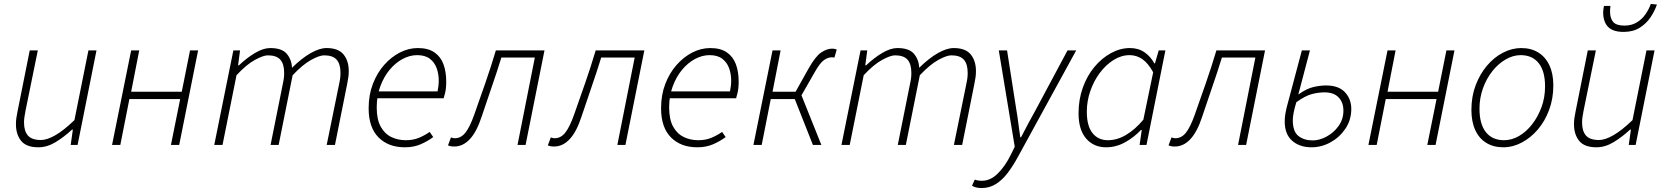

<svg xmlns="http://www.w3.org/2000/svg" viewBox="-20 -736 8461 975"><path d="M175 12Q114 12 87.5 -20.5Q61 -53 61 -105Q61 -123 63 -136Q65 -149 69 -170L131 -480H172L110 -176Q106 -155 104 -141.5Q102 -128 102 -114Q102 -70 122 -47.5Q142 -25 188 -25Q219 -25 261.5 -49.5Q304 -74 358 -126L429 -480H470L374 0H339L350 -78H346Q305 -40 262 -14Q219 12 175 12Z M549 0 646 -480H687L646 -270H903L945 -480H986L890 0H848L895 -233H637L591 0Z M1068 0 1165 -480H1199L1189 -404H1193Q1233 -442 1275 -467Q1317 -492 1352 -492Q1412 -492 1436.5 -462.5Q1461 -433 1463 -392Q1513 -441 1558 -466.5Q1603 -492 1638 -492Q1698 -492 1724.5 -459.5Q1751 -427 1751 -375Q1751 -357 1749 -344Q1747 -331 1743 -310L1681 0H1639L1701 -304Q1706 -327 1707.5 -339.5Q1709 -352 1709 -366Q1709 -411 1689.5 -433Q1670 -455 1626 -455Q1602 -455 1559.5 -431.5Q1517 -408 1466 -354L1395 0H1354L1415 -304Q1420 -327 1421.5 -339.5Q1423 -352 1423 -366Q1423 -411 1403.5 -433Q1384 -455 1340 -455Q1317 -455 1274 -431.5Q1231 -408 1181 -354L1110 0Z M2036 12Q1952 12 1902 -38.5Q1852 -89 1852 -186Q1852 -254 1873.5 -310Q1895 -366 1931 -406.5Q1967 -447 2011 -469.5Q2055 -492 2102 -492Q2154 -492 2186 -470Q2218 -448 2232 -409.5Q2246 -371 2246 -322Q2246 -305 2244.5 -289.5Q2243 -274 2239.5 -261Q2236 -248 2233 -237H1885L1892 -272H2202Q2205 -287 2206.5 -300Q2208 -313 2208 -328Q2208 -360 2197.5 -389.5Q2187 -419 2163 -437.5Q2139 -456 2098 -456Q2061 -456 2024.5 -436.5Q1988 -417 1958.5 -381.5Q1929 -346 1911 -297Q1893 -248 1893 -191Q1893 -129 1913.5 -92.5Q1934 -56 1967.5 -40Q2001 -24 2041 -24Q2078 -24 2107 -36Q2136 -48 2162 -66L2180 -40Q2152 -19 2116.5 -3.5Q2081 12 2036 12Z M2287 8Q2276 8 2268.5 6.5Q2261 5 2255 2L2270 -38Q2274 -37 2279 -35.5Q2284 -34 2290 -34Q2321 -34 2343.5 -62.5Q2366 -91 2388 -153Q2417 -235 2445 -315.5Q2473 -396 2498 -480H2745L2649 0H2608L2696 -444H2526Q2503 -369 2477 -294.5Q2451 -220 2426 -144Q2401 -67 2366 -29.5Q2331 8 2287 8Z M2794 8Q2783 8 2775.5 6.5Q2768 5 2762 2L2777 -38Q2781 -37 2786 -35.5Q2791 -34 2797 -34Q2828 -34 2850.5 -62.5Q2873 -91 2895 -153Q2924 -235 2952 -315.5Q2980 -396 3005 -480H3252L3156 0H3115L3203 -444H3033Q3010 -369 2984 -294.5Q2958 -220 2933 -144Q2908 -67 2873 -29.5Q2838 8 2794 8Z M3521 12Q3437 12 3387 -38.5Q3337 -89 3337 -186Q3337 -254 3358.5 -310Q3380 -366 3416 -406.5Q3452 -447 3496 -469.5Q3540 -492 3587 -492Q3639 -492 3671 -470Q3703 -448 3717 -409.5Q3731 -371 3731 -322Q3731 -305 3729.5 -289.5Q3728 -274 3724.5 -261Q3721 -248 3718 -237H3370L3377 -272H3687Q3690 -287 3691.5 -300Q3693 -313 3693 -328Q3693 -360 3682.5 -389.5Q3672 -419 3648 -437.5Q3624 -456 3583 -456Q3546 -456 3509.5 -436.5Q3473 -417 3443.5 -381.5Q3414 -346 3396 -297Q3378 -248 3378 -191Q3378 -129 3398.5 -92.5Q3419 -56 3452.5 -40Q3486 -24 3526 -24Q3563 -24 3592 -36Q3621 -48 3647 -66L3665 -40Q3637 -19 3601.5 -3.5Q3566 12 3521 12Z M3806 0 3903 -480H3944L3903 -270H4020L4086 -388Q4121 -450 4150 -469.5Q4179 -489 4206 -489Q4220 -489 4229 -484L4217 -443Q4213 -445 4210 -445Q4207 -445 4203 -445Q4185 -445 4164.5 -431Q4144 -417 4117 -369L4050 -252L4151 0H4108L4016 -233H3894L3848 0Z M4253 0 4350 -480H4384L4374 -404H4378Q4418 -442 4460 -467Q4502 -492 4537 -492Q4597 -492 4621.5 -462.5Q4646 -433 4648 -392Q4698 -441 4743 -466.5Q4788 -492 4823 -492Q4883 -492 4909.5 -459.5Q4936 -427 4936 -375Q4936 -357 4934 -344Q4932 -331 4928 -310L4866 0H4824L4886 -304Q4891 -327 4892.5 -339.5Q4894 -352 4894 -366Q4894 -411 4874.5 -433Q4855 -455 4811 -455Q4787 -455 4744.5 -431.5Q4702 -408 4651 -354L4580 0H4539L4600 -304Q4605 -327 4606.5 -339.5Q4608 -352 4608 -366Q4608 -411 4588.5 -433Q4569 -455 4525 -455Q4502 -455 4459 -431.5Q4416 -408 4366 -354L4295 0Z M4964 219Q4953 219 4940 216.5Q4927 214 4916 207L4930 176Q4945 182 4966 182Q5009 182 5046 146Q5083 110 5113 50L5133 9L5052 -480H5094L5141 -179Q5147 -145 5151.5 -108.5Q5156 -72 5161 -39H5165Q5183 -74 5202 -109.5Q5221 -145 5240 -179L5401 -480H5445L5150 59Q5124 107 5096.5 143Q5069 179 5036.5 199Q5004 219 4964 219Z M5597 12Q5534 12 5495.5 -32.5Q5457 -77 5457 -161Q5457 -230 5478.5 -290.5Q5500 -351 5537.5 -396Q5575 -441 5622 -466.5Q5669 -492 5718 -492Q5761 -492 5792 -470.5Q5823 -449 5842 -414H5845L5864 -480H5898L5802 0H5767L5778 -76H5774Q5738 -38 5692.5 -13Q5647 12 5597 12ZM5606 -24Q5653 -24 5698.5 -51Q5744 -78 5786 -128L5836 -369Q5810 -416 5780.5 -436Q5751 -456 5717 -456Q5674 -456 5635 -431.5Q5596 -407 5565.5 -366.5Q5535 -326 5517 -274.5Q5499 -223 5499 -169Q5499 -96 5528 -60Q5557 -24 5606 -24Z M5946 8Q5935 8 5927.5 6.5Q5920 5 5914 2L5929 -38Q5933 -37 5938 -35.5Q5943 -34 5949 -34Q5980 -34 6002.5 -62.5Q6025 -91 6047 -153Q6076 -235 6104 -315.5Q6132 -396 6157 -480H6404L6308 0H6267L6355 -444H6185Q6162 -369 6136 -294.5Q6110 -220 6085 -144Q6060 -67 6025 -29.5Q5990 8 5946 8Z M6640 12Q6580 12 6542 -21Q6504 -54 6504 -119Q6504 -139 6507 -157Q6510 -175 6513 -187L6591 -480H6632L6573 -256Q6615 -286 6649.5 -294Q6684 -302 6714 -302Q6778 -302 6810 -267.5Q6842 -233 6842 -183Q6842 -127 6812.5 -83Q6783 -39 6737 -13.5Q6691 12 6640 12ZM6646 -23Q6681 -23 6717.5 -43Q6754 -63 6778 -97Q6802 -131 6802 -174Q6802 -216 6777.5 -241.5Q6753 -267 6706 -267Q6676 -267 6642.5 -258.5Q6609 -250 6563 -217Q6554 -188 6549.5 -165Q6545 -142 6545 -126Q6545 -68 6573.5 -45.5Q6602 -23 6646 -23Z M6929 0 7026 -480H7067L7026 -270H7283L7325 -480H7366L7270 0H7228L7275 -233H7017L6971 0Z M7614 12Q7564 12 7527.5 -10.5Q7491 -33 7471.5 -75.5Q7452 -118 7452 -178Q7452 -246 7473.5 -303Q7495 -360 7531 -402.5Q7567 -445 7612.5 -468.5Q7658 -492 7705 -492Q7755 -492 7791.5 -469.5Q7828 -447 7848 -404.5Q7868 -362 7868 -302Q7868 -235 7846.5 -177.5Q7825 -120 7789 -78Q7753 -36 7707.5 -12Q7662 12 7614 12ZM7618 -24Q7657 -24 7694 -45.5Q7731 -67 7760.5 -105Q7790 -143 7808 -192Q7826 -241 7826 -297Q7826 -375 7793.5 -415.5Q7761 -456 7702 -456Q7664 -456 7626.5 -434.5Q7589 -413 7559 -375.5Q7529 -338 7511 -288.5Q7493 -239 7493 -184Q7493 -106 7525.5 -65Q7558 -24 7618 -24Z M8087 12Q8026 12 7999.5 -20.5Q7973 -53 7973 -105Q7973 -123 7975 -136Q7977 -149 7981 -170L8043 -480H8084L8022 -176Q8018 -155 8016 -141.5Q8014 -128 8014 -114Q8014 -70 8034 -47.5Q8054 -25 8100 -25Q8131 -25 8173.5 -49.5Q8216 -74 8270 -126L8341 -480H8382L8286 0H8251L8262 -78H8258Q8217 -40 8174 -14Q8131 12 8087 12ZM8225 -574Q8170 -574 8145.5 -600Q8121 -626 8121 -674Q8121 -681 8122.5 -690Q8124 -699 8125 -706H8158Q8157 -696 8156.5 -689.5Q8156 -683 8156 -678Q8156 -643 8172 -624.5Q8188 -606 8229 -606Q8265 -606 8291.5 -622Q8318 -638 8335.5 -663Q8353 -688 8363 -716L8394 -713Q8383 -680 8361.5 -648Q8340 -616 8306.5 -595Q8273 -574 8225 -574Z"/></svg>

Font: Source Sans 3 Light
Style: Italic
Weight: 300
Italic angle: -11°
Designer: Paul D. Hunt
Foundry: Adobe
Version: Version 3.046;hotconv 1.0.118;makeotfexe 2.5.65603